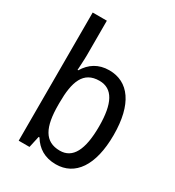

<svg xmlns="http://www.w3.org/2000/svg" viewBox="-184 -868 898 986"><g transform="rotate(30 264.5 -375.0)"><path d="M158 -557V-760H74V0H138L153 -68H158C188 -19 233 10 299 10C412 10 482 -87 482 -269C482 -451 412 -546 297 -546C233 -546 188 -516 158 -466H154C155 -492 158 -526 158 -557ZM280 -474C359 -474 395 -405 395 -270C395 -130 358 -61 282 -61C192 -61 158 -129 158 -261V-274C158 -398 185 -474 280 -474Z"/></g></svg>

Font: Noto Sans Oriya Cond
Style: Regular
Weight: 400
Width: 3
Designer: Amélie Bonet and Sol Matas
Foundry: Google LLC
Version: Version 2.006